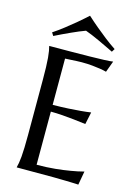

<svg xmlns="http://www.w3.org/2000/svg" viewBox="-136 -993 762 1069"><g transform="rotate(15 245.0 -458.5)"><path d="M69.8 -700.2Q130.9 -700.2 191.2 -700.7Q251.5 -701.2 301.8 -701.9Q352.1 -702.6 387.7 -704.1Q423.3 -705.6 436 -708L412.1 -643.1Q396 -647.5 374.5 -650.9Q356 -653.8 329.3 -656.5Q302.7 -659.2 268.1 -659.2Q256.3 -659.2 240 -658.4Q223.6 -657.7 208.5 -656.7Q190.9 -655.8 172.9 -654.8V-388.2Q223.1 -388.7 263.7 -391.1Q304.2 -393.6 332.5 -396Q365.7 -398.9 391.1 -402.8L376 -332Q342.3 -336.4 307.1 -340.3Q276.9 -343.8 241.2 -346.4Q205.6 -349.1 172.9 -349.1V-43Q230.5 -43 278.8 -47.9Q327.1 -52.7 363.3 -59.1Q405.3 -65.9 439.9 -75.2L425.8 3.9Q419.9 3.4 408.2 2.9Q396.5 2.4 382.1 2Q367.7 1.5 351.8 1.2Q335.9 1 321.8 0.7Q307.6 0.5 296.6 0.2Q285.6 0 280.8 0H69.8V-2Q72.8 -12.2 75.4 -27.3Q78.1 -42.5 80.1 -64.9Q82 -87.4 83 -118.4Q84 -149.4 84 -190.9V-508.8Q84 -550.3 83 -581.3Q82 -612.3 80.1 -635Q78.1 -657.7 75.4 -672.9Q72.8 -688 69.8 -698.2V-700.2ZM245.6 -921.4Q273.9 -895.5 304.2 -870.1Q330.6 -848.1 362.3 -823.2Q394 -798.3 425.8 -777.3L414.6 -759.3Q393.6 -769.5 370.6 -780.5Q347.7 -791.5 325.4 -801.8Q303.2 -812 282.7 -820.6Q262.2 -829.1 245.6 -835Q229 -829.1 208.7 -820.6Q188.5 -812 166.3 -802Q144 -792 121.1 -781Q98.1 -770 76.7 -759.3L65.4 -777.3Q97.2 -798.3 128.9 -823.2Q160.6 -848.1 187 -870.1Q217.3 -895.5 245.6 -921.4Z"/></g></svg>

Font: Marcellus
Style: Regular
Weight: 400
Designer: Astigmatic (AOETI)
Foundry: Astigmatic (AOETI)
Version: Version 1.000